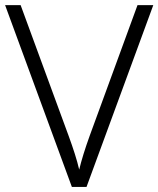

<svg xmlns="http://www.w3.org/2000/svg" viewBox="-20 -734 622 754"><path d="M332 -200.2 520 -713.9H582L319.8 0H262.2L0 -713.9H61L250 -199.2Q263.2 -163.1 273.7 -130.1Q284.2 -97.2 291 -67.9Q304.7 -124.5 332 -200.2Z"/></svg>

Font: Nokora Light
Style: Regular
Weight: 300
Designer: Danh Hong
Version: Version 8.000; ttfautohint (v1.8.3)